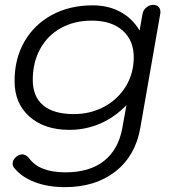

<svg xmlns="http://www.w3.org/2000/svg" viewBox="-20 -520 710 791"><path d="M38 171Q32 164 32 154Q32 140 44.5 128Q57 116 72 116Q80 116 88 121Q96 126 100 132Q142 190 250 190Q349 190 408.5 143Q468 96 484 7L501 -87Q453 -37 393 -11Q333 15 266 15Q163 15 101.5 -39.5Q40 -94 40 -186Q40 -278 80.5 -348.5Q121 -419 194 -458.5Q267 -498 362 -498Q426 -498 476 -471Q526 -444 555 -394L567 -462Q570 -479 583 -489.5Q596 -500 611 -500Q625 -500 633 -492Q641 -484 641 -470Q641 -465 640 -462L558 7Q538 122 455.5 186.5Q373 251 247 251Q177 251 122.5 230Q68 209 38 171ZM531 -284Q531 -354 485 -394.5Q439 -435 358 -435Q286 -435 231 -404.5Q176 -374 145.5 -318.5Q115 -263 115 -191Q115 -122 158 -86Q201 -50 284 -50Q353 -50 409.5 -80.5Q466 -111 498.5 -164.5Q531 -218 531 -284Z"/></svg>

Font: Kodchasan
Style: Italic
Weight: 400
Italic angle: -10°
Version: Version 1.000; ttfautohint (v1.6)